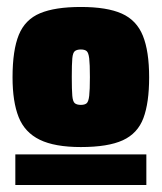

<svg xmlns="http://www.w3.org/2000/svg" viewBox="-20 -779 464 551"><path d="M24 -248V-336H400V-248ZM186 -558Q186 -521 187.5 -504Q189 -487 195 -482.5Q201 -478 212 -478Q223 -478 228.5 -482.5Q234 -487 236 -504Q238 -521 238 -558Q238 -595 236 -611.5Q234 -628 228.5 -632.5Q223 -637 212 -637Q201 -637 195 -632.5Q189 -628 187.5 -611.5Q186 -595 186 -558ZM16 -557Q16 -635 34 -679Q52 -723 95 -741Q138 -759 212 -759Q287 -759 329.5 -740Q372 -721 390 -676.5Q408 -632 408 -557Q408 -484 391.5 -440Q375 -396 332.5 -376.5Q290 -357 212 -357Q137 -357 94 -378Q51 -399 33.5 -443Q16 -487 16 -557Z"/></svg>

Font: Exo Thin Black
Style: Regular
Weight: 900
Version: Version 2.000